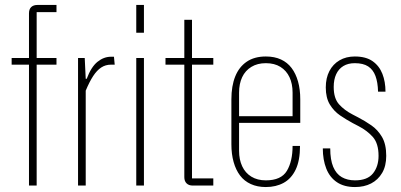

<svg xmlns="http://www.w3.org/2000/svg" viewBox="-20 -749 1619 775"><path d="M97 0V-488H27V-515H97V-695Q97 -712 106 -720.5Q115 -729 131 -729H208V-700H128V-515H208V-488H128V0Z M295 0V-515H322L326 -431H330Q348 -479 373.5 -499.5Q399 -520 428 -520H440L443 -488H428Q406 -488 388.5 -476.5Q371 -465 356 -442Q341 -419 326 -383V0Z M530 0V-515H561V0ZM530 -617V-729H561V-617Z M758 0Q742 0 733 -9Q724 -18 724 -34V-669H755V-29H841V0ZM648 -488V-515H841V-488Z M1053 6Q1019 6 992.5 -6Q966 -18 949 -40.5Q932 -63 923 -95Q914 -127 914 -167V-348Q914 -402 929.5 -440.5Q945 -479 976 -500Q1007 -521 1053 -521Q1088 -521 1114 -509Q1140 -497 1157 -474.5Q1174 -452 1183 -420Q1192 -388 1192 -348V-253H938V-280H1175L1161 -266V-375Q1161 -411 1148.5 -437.5Q1136 -464 1112 -479Q1088 -494 1053 -494Q1019 -494 994.5 -479Q970 -464 957.5 -437.5Q945 -411 945 -375V-140Q945 -105 957.5 -78Q970 -51 994.5 -36Q1019 -21 1053 -21Q1115 -21 1138 -59.5Q1161 -98 1161 -160H1191Q1191 -101 1173.5 -64.5Q1156 -28 1125 -11Q1094 6 1053 6Z M1413 6Q1369 6 1340 -13.5Q1311 -33 1297 -68.5Q1283 -104 1283 -150H1313Q1313 -104 1325 -75.5Q1337 -47 1359.5 -34Q1382 -21 1413 -21Q1463 -21 1485.5 -49Q1508 -77 1508 -120Q1508 -170 1485 -196Q1462 -222 1427 -240L1404 -252Q1378 -266 1353 -283Q1328 -300 1311.5 -327Q1295 -354 1295 -396Q1295 -434 1309.5 -462Q1324 -490 1350.5 -505.5Q1377 -521 1412 -521Q1457 -521 1484 -502Q1511 -483 1523.5 -451Q1536 -419 1536 -379H1506Q1505 -417 1495.5 -442.5Q1486 -468 1466 -481Q1446 -494 1412 -494Q1385 -494 1366 -482.5Q1347 -471 1337 -449.5Q1327 -428 1327 -398Q1327 -352 1348.5 -328Q1370 -304 1403 -287L1426 -275Q1453 -261 1479 -243Q1505 -225 1522 -196Q1539 -167 1539 -120Q1539 -79 1522.5 -51Q1506 -23 1478 -8.5Q1450 6 1413 6Z"/></svg>

Font: Hubot Sans Condensed ExtraLight
Style: Regular
Weight: 200
Width: 3
Designer: Deni Anggara
Foundry: GitHub, Inc., Subsidiary of Microsoft Corporation
Version: Version 2.000